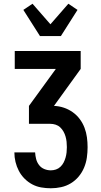

<svg xmlns="http://www.w3.org/2000/svg" viewBox="-20 -1008 540 1028"><path d="M252 0Q226 0 200.5 -4.5Q175 -9 152.5 -21Q130 -33 111.5 -51.5Q93 -70 81 -93Q69 -116 63 -141Q57 -166 57 -192H168Q169 -174 173.5 -156.5Q178 -139 189 -124.5Q200 -110 217 -103Q234 -96 252 -96Q266 -96 279.5 -100.5Q293 -105 303.5 -115Q314 -125 320.5 -137.5Q327 -150 331 -164Q335 -178 336.5 -192Q338 -206 338 -220Q338 -235 336.5 -249Q335 -263 331 -277Q327 -291 320 -303.5Q313 -316 302.5 -326Q292 -336 278 -340.5Q264 -345 250 -345H135V-441L279 -639H59V-735H412V-639L269 -441Q296 -440 321.5 -431.5Q347 -423 369 -407.5Q391 -392 407 -370.5Q423 -349 432.5 -324Q442 -299 445.5 -272.5Q449 -246 449 -220Q449 -192 445 -164Q441 -136 430 -110Q419 -84 401 -62.5Q383 -41 359 -26.5Q335 -12 307.5 -6Q280 0 252 0ZM194 -815 105 -955 154 -988 250 -878 346 -988 395 -955 306 -815Z"/></svg>

Font: Iosevka Algr
Style: Bold
Weight: 700
Monospace: yes
Designer: Belleve Invis
Foundry: Belleve Invis
Version: Version 26.0.2; ttfautohint (v1.8.3)